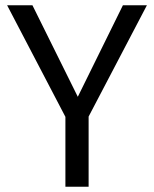

<svg xmlns="http://www.w3.org/2000/svg" viewBox="-20 -708 584 728"><path d="M316 -266V0H228V-265L7 -688H103L275 -341L446 -688H537Z"/></svg>

Font: FiraSans
Style: Regular
Weight: 350
Designer: Carrois Corporate & Edenspiekermann AG
Foundry: Carrois Corporate GbR & Edenspiekermann AG
Version: Version 3.106;PS 003.106;hotconv 1.0.70;makeotf.lib2.5.58329